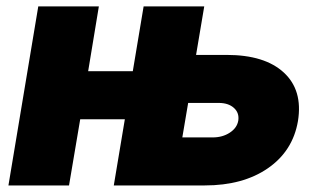

<svg xmlns="http://www.w3.org/2000/svg" viewBox="-20 -565 973 585"><path d="M5.7 0 96.6 -545.5H281.2L248.6 -348H384.6L417.6 -545.5H602.3L577.4 -397.7H670.5Q786.6 -397.7 844.8 -343.9Q903.1 -290.1 887.8 -196Q872.2 -104.8 796.3 -52.4Q720.5 0 603.7 0H326.7L360.4 -201.7H224.4L190.3 0ZM553.3 -251.4 535.5 -146.3H627.8Q658 -146.3 680 -160.7Q702.1 -175.1 706 -197.4Q709.5 -221.2 692.6 -236.3Q675.8 -251.4 646.3 -251.4Z"/></svg>

Font: Karasuma Gothic
Style: Italic
Weight: 900
Italic angle: -9.39999°
Designer: Rasmus Andersson / Ryoko Nishizuka
Foundry: Genbu
Version: Version 1.00